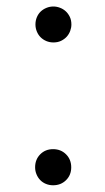

<svg xmlns="http://www.w3.org/2000/svg" viewBox="-20 -545 318 579"><path d="M141.1 -525.4Q150.9 -525.4 160.6 -521.7Q170.4 -518.1 178 -511.2Q185.5 -504.4 190.4 -494.4Q195.3 -484.4 195.3 -471.2Q195.3 -461.4 191.7 -451.7Q188 -441.9 181.2 -434.3Q174.3 -426.8 164.3 -421.9Q154.3 -417 141.1 -417Q129.9 -417 119.9 -421.1Q109.9 -425.3 102.5 -432.6Q95.2 -439.9 91.1 -450Q86.9 -460 86.9 -471.2Q86.9 -482.9 91.1 -492.9Q95.2 -502.9 102.5 -510Q109.9 -517.1 119.9 -521.2Q129.9 -525.4 141.1 -525.4ZM140.1 -95.2Q163.6 -95.2 179.2 -79.6Q194.8 -64 194.8 -40.5Q194.8 -17.1 179.2 -1.7Q163.6 13.7 140.1 13.7Q128.4 13.7 118.4 9.5Q108.4 5.4 101.3 -2Q94.2 -9.3 90.1 -19.3Q85.9 -29.3 85.9 -40.5Q85.9 -64 101.3 -79.6Q116.7 -95.2 140.1 -95.2Z"/></svg>

Font: Arian AMU Serif
Style: Italic
Weight: 400
Italic angle: -15°
Designer: Ruben Hakobyan (Tarumian)
Foundry: Ruben Hakobyan (Tarumian)
Version: Version 1.002